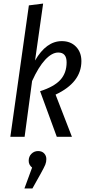

<svg xmlns="http://www.w3.org/2000/svg" viewBox="-20 -768 493 1078"><path d="M222.2 -748 176.8 -428.2Q239.7 -537.1 327.1 -537.1Q376.5 -537.1 406.7 -505.9Q437 -474.6 437 -424.8Q437 -304.7 292 -236.8L383.8 0H298.8L205.1 -255.9Q284.2 -281.2 319.1 -319.8Q354 -358.4 354 -418Q354 -473.1 307.1 -473.1Q271.5 -473.1 233.6 -432.4Q195.8 -391.6 160.2 -313L118.2 0H38.1L142.1 -737.8ZM240.2 125Q240.2 141.6 234.4 156.2Q228.5 170.9 209 206.1L162.1 290H117.2L160.2 172.9Q141.1 157.7 141.1 134.8Q141.1 110.8 156.5 95.5Q171.9 80.1 193.8 80.1Q215.8 80.1 228 93.3Q240.2 106.4 240.2 125Z"/></svg>

Font: Fira Sans Compressed Book
Style: Italic
Weight: 350
Width: 3
Italic angle: -8°
Designer: Carrois Corporate & Edenspiekermann AG
Foundry: Carrois Corporate GbR & Edenspiekermann AG
Version: Version 4.203;PS 004.203;hotconv 1.0.88;makeotf.lib2.5.64775